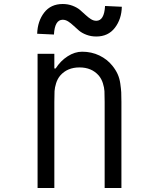

<svg xmlns="http://www.w3.org/2000/svg" viewBox="-20 -934 707 954"><path d="M291.7 -835.9Q252 -835.9 248 -762.4L164.7 -766.3Q166.7 -828.8 199.5 -871.4Q232.4 -914.1 291.7 -914.1Q317.7 -914.1 340.2 -905.6Q362.6 -897.1 377.3 -884.8Q391.9 -872.4 404.9 -860Q418 -847.7 431.3 -839.2Q444.7 -830.7 458.3 -830.7Q498 -830.7 502 -904.3L585.3 -900.4Q584 -839.2 550.8 -795.9Q517.6 -752.6 458.3 -752.6Q432.3 -752.6 409.8 -761.1Q387.4 -769.5 372.7 -781.9Q358.1 -794.3 345.1 -806.6Q332 -819 318.7 -827.5Q305.3 -835.9 291.7 -835.9ZM388 -677.1Q434.9 -677.1 474 -658.2Q513 -639.3 538.4 -607.4Q554.7 -587.2 564.5 -565.8Q574.2 -544.3 577.8 -518.2Q581.4 -492.2 582.4 -475.3Q583.3 -458.3 583.3 -427.7V0H500V-427.7Q500 -463.5 499 -481.1Q498 -498.7 491.2 -520.5Q484.4 -542.3 470.7 -558.6Q435.5 -599 375 -599Q314.5 -599 279.3 -558.6Q265.6 -542.3 258.8 -520.5Q252 -498.7 251 -481.1Q250 -463.5 250 -427.7V0H166.7V-666.7H250V-593.8H256.5Q280.6 -631.5 316.1 -654.3Q351.6 -677.1 388 -677.1Z"/></svg>

Font: Monoid
Style: Regular
Weight: 400
Width: 4
Monospace: yes
Designer: Andreas Larsen (@larsenwork)
Version: Version 0.61